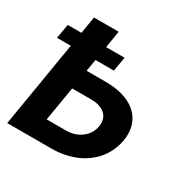

<svg xmlns="http://www.w3.org/2000/svg" viewBox="-162 -882 1028 1036"><g transform="rotate(30 352.0 -363.5)"><path d="M285.5 0H13.5L101.9 -532.7H16L31.6 -621.8H116.8L134.2 -727.3H288L270.6 -621.8H385.7L370 -532.7H255.7L243.3 -458.5H361.9Q421.9 -458.5 467.7 -445.1Q513.5 -431.8 544.7 -407.3Q576 -382.8 592 -348.7Q608 -314.6 608 -273.1Q608 -252.8 604.2 -231.7Q600.5 -210.6 593.2 -189.8Q585.9 -169 575.1 -149.1Q564.3 -129.3 549.7 -111.2Q529.5 -86.3 502.7 -65.9Q475.9 -45.5 442.6 -30.7Q409.4 -16 370 -8Q330.6 0 285.5 0ZM306.1 -123.6Q342.7 -123.6 370.2 -135.1Q397.7 -146.7 416.2 -165Q434.7 -183.2 444.1 -206.1Q453.5 -229 453.5 -251.8Q453.5 -269.9 446.6 -285.5Q439.6 -301.1 425.8 -312.5Q411.9 -323.9 390.8 -330.4Q369.7 -337 341.6 -337H223.4L187.9 -123.6Z"/></g></svg>

Font: Linik Sans
Style: Bold Italic
Weight: 700
Italic angle: 9°
Designer: Fonts by Rasmus Andersson / Changes by Cristiano Sobral with parts from Marc Monis
Foundry: rsms
Version: Version 3.020; ttfautohint (v1.6)